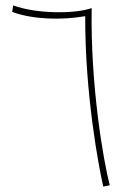

<svg xmlns="http://www.w3.org/2000/svg" viewBox="-20 -692 492 712"><path d="M363 0 387 -5C363 -97 315 -378 320 -662C258 -640 115 -640 29 -672L25 -648C102 -619 210 -617 296 -632C295 -344 346 -73 363 0Z"/></svg>

Font: Noto Sans Arabic UI Th
Style: Regular
Weight: 100
Designer: Monotype Design Team, Nadine Chahine and Nizar Qandah
Foundry: Monotype Imaging Inc.
Version: Version 2.010